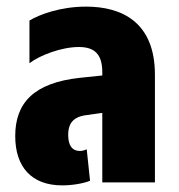

<svg xmlns="http://www.w3.org/2000/svg" viewBox="-20 -551 540 580"><path d="M168 9C199 9 233 3 252 -5L242 -100C233 -96 227 -95 221 -95C199 -95 186 -110 186 -144C186 -172 196 -197 239 -203L289 -210V0H448V-325C448 -485 347 -531 240 -531C162 -531 99 -507 69 -489V-360C100 -384 166 -409 218 -409C265 -409 289 -388 289 -333V-323L222 -316C82 -301 26 -240 26 -140C26 -47 75 9 168 9Z"/></svg>

Font: Noto Sans Thai UI ExtCond Blk
Style: Regular
Weight: 900
Width: 2
Designer: Monotype Design Team
Foundry: Monotype Imaging Inc.
Version: Version 2.000